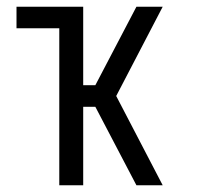

<svg xmlns="http://www.w3.org/2000/svg" viewBox="-20 -550 590 570"><path d="M385 0 263 -233H227V0H156V-466H29V-530H227V-297H263L385 -530H463L325 -265L463 0Z"/></svg>

Font: Lode Term
Style: Regular
Weight: 400
Monospace: yes
Designer: Belleve Invis
Foundry: Belleve Invis
Version: Version 29.2.0